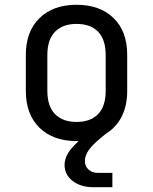

<svg xmlns="http://www.w3.org/2000/svg" viewBox="-20 -580 640 803"><path d="M372 203Q317 203 283.5 176.5Q250 150 250 110Q250 88 262.5 64.5Q275 41 309 10H300Q202 10 145 -46Q88 -102 88 -200V-350Q88 -448 145 -504Q202 -560 300 -560Q398 -560 455 -504.5Q512 -449 512 -351V-200Q512 -138 489 -92.5Q466 -47 423 -21L399 -1Q365 27 350 49.5Q335 72 335 93Q335 115 350 129Q365 143 390 143H450V203ZM300 -70Q359 -70 390.5 -103Q422 -136 422 -200V-350Q422 -414 390.5 -447Q359 -480 300 -480Q242 -480 210 -447Q178 -414 178 -350V-200Q178 -136 210 -103Q242 -70 300 -70Z"/></svg>

Font: Liga JetBrainsMono Nerd Font
Style: Regular
Weight: 400
Designer: Philipp Nurullin, Konstantin Bulenkov
Foundry: JetBrains
Version: Version 2.225; ttfautohint (v1.8.3)